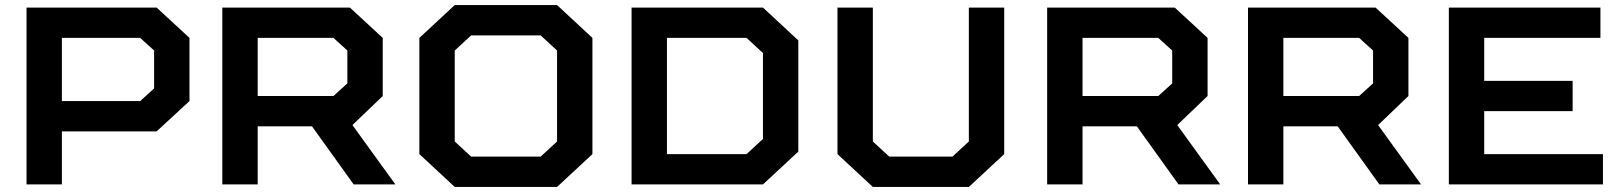

<svg xmlns="http://www.w3.org/2000/svg" viewBox="-20 -730 6400 760"><path d="M600 -210H225V0H85V-700H600L730 -580V-330ZM590 -530 535 -580H225V-330H535L590 -380Z M1215 -230H1000V0H860V-700H1365L1495 -580V-350L1375 -235L1545 0H1380ZM1355 -530 1300 -580H1000V-350H1300L1355 -400Z M1845 -590 1780 -530V-170L1845 -110H2120L2185 -170V-530L2120 -590ZM1780 -710H2185L2325 -580V-120L2185 10H1780L1640 -120V-580Z M2480 0V-700H3000L3140 -570V-130L3000 0ZM2620 -120H2935L3000 -180V-520L2935 -580H2620Z M3815 -170V-700H3955V-120L3815 10H3435L3295 -120V-700H3435V-170L3500 -110H3750Z M4480 -230H4265V0H4125V-700H4630L4760 -580V-350L4640 -235L4810 0H4645ZM4620 -530 4565 -580H4265V-350H4565L4620 -400Z M5275 -230H5060V0H4920V-700H5425L5555 -580V-350L5435 -235L5605 0H5440ZM5415 -530 5360 -580H5060V-350H5360L5415 -400Z M5715 -700H6315V-580H5855V-410H6205V-290H5855V-120H6325V0H5715Z"/></svg>

Font: Squares Bold
Style: Regular
Weight: 400
Designer: Typetype
Foundry: Typetype
Version: Version 001.000